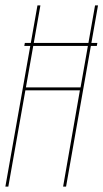

<svg xmlns="http://www.w3.org/2000/svg" viewBox="-41 -695 385 715"><path d="M49.5 -524H319.5L321.5 -535H51.5ZM-21 0H-10L53.5 -358.5H256.5L194 0H205L324 -675H313L259 -369.5H55.5L109.5 -675H98.5Z"/></svg>

Font: Anybody Thin Condensed
Style: Italic
Weight: 100
Width: 3
Italic angle: -10°
Version: Version 1.113;gftools[0.9.25]